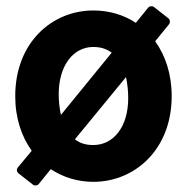

<svg xmlns="http://www.w3.org/2000/svg" viewBox="-20 -548 589 605"><path d="M377 -305C381 -287 384 -264 384 -239C384 -147 337 -91 274 -91C251 -91 233 -96 216 -109ZM172 -186C168 -204 165 -227 165 -251C165 -343 212 -400 274 -400C297 -400 316 -394 332 -382ZM513 -472C517 -478 516 -486 511 -490L465 -526C460 -530 451 -529 447 -524L408 -476C369 -502 323 -515 274 -515C145 -515 28 -415 28 -245C28 -176 48 -117 80 -73L36 -20C31 -14 33 -6 38 -2L84 34C89 38 98 37 102 32L140 -15C179 11 226 25 274 25C404 25 521 -76 521 -245C521 -315 501 -373 469 -418Z"/></svg>

Font: Falling Sky
Style: Bd
Weight: 700
Designer: Paul D. Hunt
Foundry: Adobe Systems Incorporated
Version: Version 1.02